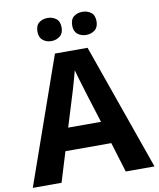

<svg xmlns="http://www.w3.org/2000/svg" viewBox="-98 -996 886 1072"><g transform="rotate(-10 345.0 -460.0)"><path d="M527 0 475 -170H215L163 0H0L252 -717H437L690 0ZM439 -297 387 -463Q382 -480 374 -506Q366 -532 358 -559Q350 -586 345 -606Q340 -586 331.5 -556.5Q323 -527 315.5 -500.5Q308 -474 304 -463L253 -297ZM177 -854Q177 -889 197 -904.5Q217 -920 245 -920Q273 -920 293.5 -904.5Q314 -889 314 -854Q314 -821 293.5 -805Q273 -789 245 -789Q217 -789 197 -805Q177 -821 177 -854ZM374 -854Q374 -889 394 -904.5Q414 -920 443 -920Q471 -920 491.5 -904.5Q512 -889 512 -854Q512 -821 491.5 -805Q471 -789 443 -789Q414 -789 394 -805Q374 -821 374 -854Z"/></g></svg>

Font: Noto IKEA Arabic
Style: Bold
Weight: 700
Designer: Monotype Design Team
Foundry: Monotype Imaging Inc.
Version: Version 1.200